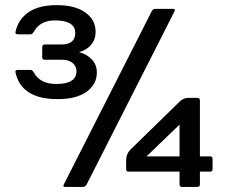

<svg xmlns="http://www.w3.org/2000/svg" viewBox="-20 -735 906 755"><path d="M41 -450.2C56 -380.2 111.3 -345.2 207 -345.2C255.5 -345.2 293.3 -354.8 320.3 -374C347.3 -393.2 360.8 -418.6 360.8 -450.2C360.8 -470.1 354.3 -487 341.3 -501C328.3 -515 311.5 -524.6 291 -529.8C310.9 -535.3 326.7 -545.1 338.4 -559.1C350.1 -573.1 356 -590 356 -609.9C356 -641.4 342.4 -666.8 315.4 -686C288.4 -705.2 251.2 -714.8 203.9 -714.8C156.5 -714.8 119.3 -705.6 92.3 -687C65.3 -668.5 48.2 -642.7 41 -609.9C39.1 -603.4 42.3 -600.1 50.8 -600.1H101.1C105 -600.1 108.9 -603.4 112.8 -609.9C129.1 -639.8 156.7 -654.8 195.8 -654.8C249.2 -654.8 275.9 -638.2 275.9 -605C275.9 -575 257.6 -560.1 221.2 -560.1H155.8C149.3 -560.1 146 -556.6 146 -549.8V-509.8C146 -503.3 149.3 -500 155.8 -500H226.1C242.7 -500 255.9 -495.7 265.9 -487.1C275.8 -478.4 280.8 -467.8 280.8 -455.1C280.8 -421.5 254.2 -404.8 201.2 -404.8C158.5 -404.8 129.1 -419.9 112.8 -450.2C108.9 -456.7 105 -460 101.1 -460H50.8C42.3 -460 39.1 -456.7 41 -450.2ZM231 -9.8C227.7 -3.3 229.3 0 235.8 0H306.2C312.7 0 317.5 -3.3 320.8 -9.8L666 -689.9C669.3 -696.8 667.6 -700.2 661.1 -700.2H590.8C584.3 -700.2 579.4 -696.8 576.2 -689.9ZM476.1 -69.8C476.1 -63.3 479.3 -60.1 485.8 -60.1H686V-9.8C686 -3.3 689.3 0 695.8 0H755.9C762.7 0 766.1 -3.3 766.1 -9.8V-60.1H806.2C812.7 -60.1 815.9 -63.3 815.9 -69.8V-109.9C815.9 -116.7 812.7 -120.1 806.2 -120.1H766.1V-339.8C766.1 -346.7 762.7 -350.1 755.9 -350.1H721.2C707.2 -350.1 695.5 -345.1 686 -335L491.2 -145C481.1 -133.6 476.1 -120.3 476.1 -105ZM556.2 -120.1 686 -245.1V-120.1Z"/></svg>

Font: Numans
Style: Regular
Weight: 400
Designer: Jovanny Lemonad
Foundry: Jovanny Lemonad
Version: Version 001.001